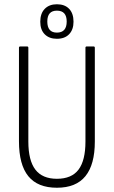

<svg xmlns="http://www.w3.org/2000/svg" viewBox="-20 -873 534 901"><path d="M247 8Q157 8 113 -46Q69 -100 69 -210V-649Q69 -655 75 -655H107Q113 -655 113 -649V-209Q113 -120 146 -77Q179 -34 247 -34Q316 -34 348.5 -77Q381 -120 381 -209V-649Q381 -655 387 -655H419Q425 -655 425 -649V-209Q425 -101 381 -46.5Q337 8 247 8ZM247 -691Q211 -691 190 -712Q169 -733 169 -771Q169 -810 190 -831.5Q211 -853 247 -853Q284 -853 304.5 -831.5Q325 -810 325 -771Q325 -734 304.5 -712.5Q284 -691 247 -691ZM247 -720Q293 -720 293 -772Q293 -823 247 -823Q202 -823 202 -772Q202 -720 247 -720Z"/></svg>

Font: Sofia Sans Condensed Light
Style: Regular
Weight: 300
Designer: Botio Nikoltchev, Ani Petrova
Foundry: lettersoup
Version: Version 4.101